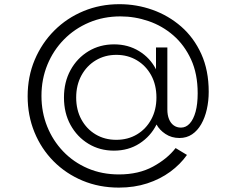

<svg xmlns="http://www.w3.org/2000/svg" viewBox="-20 -684 1100 896"><path d="M534.5 191.5Q443 191.5 365.2 159Q287.5 126.5 230 68.5Q172.5 10.5 140.8 -67Q109 -144.5 109 -234.5Q109 -326.5 142 -404.8Q175 -483 233.5 -541.5Q292 -600 369.8 -632.2Q447.5 -664.5 537.5 -664.5Q617.5 -664.5 692 -638Q766.5 -611.5 825.8 -559.8Q885 -508 919.5 -431.8Q954 -355.5 954 -255.5Q954 -213 945.2 -174Q936.5 -135 919.2 -104.8Q902 -74.5 876.5 -57.2Q851 -40 817.5 -40Q780.5 -40 752.2 -58.8Q724 -77.5 710.5 -103Q683 -48 631.2 -14.5Q579.5 19 511.5 19Q445.5 19 392.8 -13Q340 -45 309.2 -100.8Q278.5 -156.5 278.5 -229Q278.5 -301 309.2 -357Q340 -413 393 -445Q446 -477 512.5 -477Q577.5 -477 629 -445.5Q680.5 -414 708 -360.5V-462.5H761V-173Q761 -147 768.8 -128Q776.5 -109 790.8 -98.8Q805 -88.5 824.5 -88.5Q848 -88.5 865.5 -107.8Q883 -127 892.8 -162.8Q902.5 -198.5 902.5 -248.5Q902.5 -339.5 871.5 -406.8Q840.5 -474 789 -518.8Q737.5 -563.5 673.2 -585.5Q609 -607.5 542 -607.5Q463 -607.5 395.8 -579Q328.5 -550.5 278.8 -500Q229 -449.5 201.2 -382Q173.5 -314.5 173.5 -236.5Q173.5 -160.5 200 -94.2Q226.5 -28 274.8 22.5Q323 73 389.2 101.5Q455.5 130 535 130Q627 130 694 93.5Q761 57 799.5 7L852.5 39Q821.5 83 774.5 117.5Q727.5 152 667 171.8Q606.5 191.5 534.5 191.5ZM522.5 -31.5Q577 -31.5 619.2 -56.8Q661.5 -82 685.8 -126.8Q710 -171.5 710 -229Q710 -287.5 685.8 -332.2Q661.5 -377 619 -402.5Q576.5 -428 523 -428Q469.5 -428 427 -402.5Q384.5 -377 360 -332Q335.5 -287 335.5 -229Q335.5 -171 359.8 -126.5Q384 -82 426.2 -56.8Q468.5 -31.5 522.5 -31.5Z"/></svg>

Font: Spartan Thin
Style: Regular
Weight: 400
Version: Version 1.004